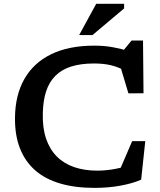

<svg xmlns="http://www.w3.org/2000/svg" viewBox="-20 -948 818 980"><path d="M476.5 -77Q520 -77 566.2 -85.5Q612.5 -94 653 -110L578 -49.5L654.5 -227.5H721.5L700.5 -31Q658 -12 595.5 -0.5Q533 11 462.5 11Q363 11 286.8 -11.5Q210.5 -34 159.2 -79Q108 -124 81.8 -191Q55.5 -258 56.5 -347Q57.5 -462.5 104.5 -545Q151.5 -627.5 241.2 -671.2Q331 -715 461 -715Q512.5 -715 555.8 -707Q599 -699 642 -686L603.5 -683L651.5 -741H710L712.5 -472L635.5 -471.5L586 -636.5L627 -583Q583.5 -606.5 545.5 -615.2Q507.5 -624 460.5 -624Q392.5 -624 343.5 -608.5Q294.5 -593 262.8 -561.2Q231 -529.5 215.5 -482Q200 -434.5 198.5 -370Q196.5 -296 215 -241Q233.5 -186 269.8 -149.5Q306 -113 358.5 -95Q411 -77 476.5 -77ZM384 -769 471 -928.5H613.5V-905L452 -769Z"/></svg>

Font: Newsreader 7pt Medium
Style: Regular
Weight: 500
Designer: Hugues Gentile
Foundry: Production Type
Version: Version 1.003